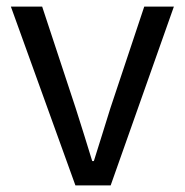

<svg xmlns="http://www.w3.org/2000/svg" viewBox="-20 -563 561 583"><path d="M209 0H316L508 -543H418L315 -234C299 -181 281 -126 265 -74H260C244 -126 227 -181 210 -234L108 -543H13Z"/></svg>

Font: Source Han Sans KR
Style: Regular
Weight: 400
Designer: Ryoko NISHIZUKA 西塚涼子 (kana, bopomofo & ideographs); Paul D. Hunt (Latin, Greek & Cyrillic); Sandoll Communications 산돌커뮤니
Foundry: Adobe
Version: Version 2.004;hotconv 1.0.118;makeotfexe 2.5.65603